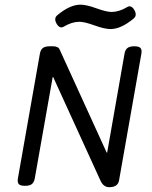

<svg xmlns="http://www.w3.org/2000/svg" viewBox="-20 -780 640 811"><path d="M546.4 -584.5Q527.8 -584.5 518.3 -577.1Q508.8 -569.8 505.9 -552.7L432.6 -135.3H430.7L231.9 -570.8Q226.1 -584.5 204.1 -584.5H190.9Q170.4 -584.5 160.9 -577.1Q151.4 -569.8 148.4 -552.7L55.7 -26.9Q52.7 -9.8 59.3 -2.4Q65.9 4.9 85.4 4.9H86.4Q105 4.9 114.5 -2.4Q124 -9.8 127 -26.9L202.6 -454.6H204.6L404.8 -16.1Q417.5 10.7 441.4 10.7Q478 10.7 482.9 -18.1L577.1 -552.7Q580.1 -569.8 573.5 -577.1Q566.9 -584.5 547.4 -584.5ZM222.2 -715.8Q206.1 -702.6 219.2 -679.7Q232.4 -657.2 249.5 -667.5Q283.7 -688 315.4 -688Q336.9 -688 379.4 -672.6Q421.9 -657.2 446.8 -657.2Q491.2 -657.2 544.4 -701.7Q560.5 -714.8 547.4 -737.8Q534.2 -760.3 517.1 -750Q482.4 -729.5 451.2 -729.5Q429.7 -729.5 387.2 -744.9Q344.7 -760.3 319.8 -760.3Q275.4 -760.3 222.2 -715.8Z"/></svg>

Font: Courier Prime Code
Style: Italic
Weight: 400
Italic angle: -10°
Designer: Alan Dague-Greene
Foundry: Quote-Unquote Apps
Version: Version 3.18